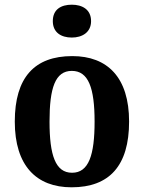

<svg xmlns="http://www.w3.org/2000/svg" viewBox="-20 -788 613 818"><path d="M286 -628C330 -628 368 -650 368 -698C368 -748 330 -768 286 -768C240 -768 205 -748 205 -698C205 -650 240 -628 286 -628ZM285 10C446 10 530 -82 530 -270C530 -458 438 -549 288 -549C127 -549 43 -458 43 -270C43 -82 135 10 285 10ZM287 -52C216 -52 191 -127 191 -270C191 -413 215 -486 286 -486C357 -486 383 -413 383 -270C383 -127 358 -52 287 -52Z"/></svg>

Font: Noto Serif SemiCondensed
Style: Bold
Weight: 700
Width: 4
Designer: Monotype Design Team
Foundry: Monotype Imaging Inc.
Version: Version 2.015